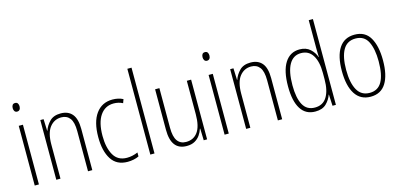

<svg xmlns="http://www.w3.org/2000/svg" viewBox="-68 -1196 3420 1643"><g transform="rotate(-15 1642.0 -375.0)"><path d="M99 -726Q115 -726 122 -715Q129 -704 129 -689Q129 -671 121 -660.5Q113 -650 98 -650Q83 -650 75.5 -661Q68 -672 68 -688Q68 -704 75 -715Q82 -726 99 -726ZM116 -529V0H79V-529Z M452 -539Q518 -539 553.5 -497Q589 -455 589 -365V0H551V-356Q551 -435 524 -470Q497 -505 448 -505Q386 -505 346.5 -455Q307 -405 307 -302V0H270V-529H299L303 -425H305Q320 -469 354.5 -504Q389 -539 452 -539Z M901 10Q804 10 757.5 -62.5Q711 -135 711 -259Q711 -393 764 -466Q817 -539 911 -539Q963 -539 1004 -518L992 -485Q955 -504 912 -504Q836 -504 792.5 -441Q749 -378 749 -260Q749 -155 786 -90Q823 -25 904 -25Q953 -25 1001 -46V-11Q981 -1 954.5 4.5Q928 10 901 10Z M1140 0H1103V-760H1140Z M1606 -529V0H1576L1573 -104H1570Q1561 -75 1543 -49Q1525 -23 1496 -6.5Q1467 10 1424 10Q1287 10 1287 -170V-529H1325V-178Q1325 -98 1351.5 -61.5Q1378 -25 1428 -25Q1494 -25 1531 -75.5Q1568 -126 1568 -233V-529Z M1781 -726Q1797 -726 1804 -715Q1811 -704 1811 -689Q1811 -671 1803 -660.5Q1795 -650 1780 -650Q1765 -650 1757.5 -661Q1750 -672 1750 -688Q1750 -704 1757 -715Q1764 -726 1781 -726ZM1798 -529V0H1761V-529Z M2134 -539Q2200 -539 2235.5 -497Q2271 -455 2271 -365V0H2233V-356Q2233 -435 2206 -470Q2179 -505 2130 -505Q2068 -505 2028.5 -455Q1989 -405 1989 -302V0H1952V-529H1981L1985 -425H1987Q2002 -469 2036.5 -504Q2071 -539 2134 -539Z M2564 10Q2479 10 2435.5 -58.5Q2392 -127 2392 -258Q2392 -395 2438 -467Q2484 -539 2568 -539Q2626 -539 2661.5 -506.5Q2697 -474 2710 -433H2712Q2711 -456 2710.5 -476.5Q2710 -497 2710 -517V-760H2747V0H2717L2712 -100H2710Q2696 -58 2661.5 -24Q2627 10 2564 10ZM2569 -24Q2640 -24 2675 -80.5Q2710 -137 2710 -236V-294Q2710 -393 2675 -449Q2640 -505 2572 -505Q2503 -505 2467 -442Q2431 -379 2431 -258Q2431 -145 2464 -84.5Q2497 -24 2569 -24Z M3235 -265Q3235 -133 3190 -61.5Q3145 10 3054 10Q2964 10 2917.5 -62Q2871 -134 2871 -266Q2871 -398 2917.5 -468.5Q2964 -539 3055 -539Q3149 -539 3192 -465Q3235 -391 3235 -265ZM2909 -266Q2909 -151 2944.5 -87.5Q2980 -24 3054 -24Q3128 -24 3162.5 -85.5Q3197 -147 3197 -266Q3197 -375 3164.5 -440Q3132 -505 3055 -505Q2980 -505 2944.5 -443Q2909 -381 2909 -266Z"/></g></svg>

Font: Noto Sans Thai Cond ExtLt
Style: Regular
Weight: 200
Width: 3
Designer: Monotype Design Team
Foundry: Monotype Imaging Inc.
Version: Version 2.002; ttfautohint (v1.8.4.7-5d5b)